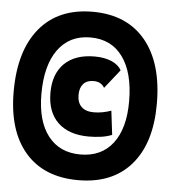

<svg xmlns="http://www.w3.org/2000/svg" viewBox="-50 -732 686 771"><g transform="rotate(5 293.0 -346.5)"><path d="M293 -7.3Q155.3 -7.3 79.8 -94.2Q4.4 -181.2 4.4 -339.4Q4.4 -504.4 79.8 -595.2Q155.3 -686 293 -686Q430.7 -686 506.1 -595.2Q581.5 -504.4 581.5 -339.4Q581.5 -181.2 506.1 -94.2Q430.7 -7.3 293 -7.3ZM320.3 -185.5Q240.2 -185.5 196 -227.5Q151.9 -269.5 151.9 -347.7Q151.9 -423.3 194.8 -465.6Q237.8 -507.8 316.4 -507.8Q356 -507.8 384.5 -495.6Q413.1 -483.4 424.8 -461.4L364.7 -385.7Q351.1 -409.2 320.8 -409.2Q293.9 -409.2 279.5 -393.3Q265.1 -377.4 265.1 -348.6Q265.1 -317.4 282.2 -300.8Q299.3 -284.2 332 -284.2Q350.1 -284.2 367.7 -287.6Q385.3 -291 401.9 -296.9L413.6 -200.2Q391.1 -191.4 367.2 -188.5Q343.3 -185.5 320.3 -185.5ZM293 -110.8Q377.4 -110.8 423.6 -170.7Q469.7 -230.5 469.7 -339.4Q469.7 -455.1 423.6 -518.8Q377.4 -582.5 293 -582.5Q209 -582.5 162.6 -518.8Q116.2 -455.1 116.2 -339.4Q116.2 -230.5 162.6 -170.7Q209 -110.8 293 -110.8Z"/></g></svg>

Font: Cascadia Mono
Style: Regular
Weight: 400
Monospace: yes
Designer: Aaron Bell
Foundry: Saja Typeworks
Version: Version 2404.023